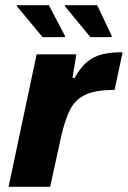

<svg xmlns="http://www.w3.org/2000/svg" viewBox="-20 -719 492 739"><path d="M13 0 121 -510H274L259 -419H267Q290 -460 315.5 -481Q341 -502 374 -510Q407 -518 452 -518L421 -373Q351 -373 311 -355.5Q271 -338 250 -297.5Q229 -257 214 -187L173 0ZM144 -576 45 -695V-699H168L230 -581V-576ZM328 -576 230 -695V-699H354L410 -581V-576Z"/></svg>

Font: Saira
Style: Bold Italic
Weight: 700
Italic angle: -12°
Designer: Hector Gatti with collaboration of the Omnibus-Type team
Foundry: Omnibus-Type
Version: Version 1.100; ttfautohint (v1.8.3)